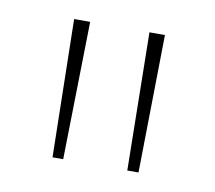

<svg xmlns="http://www.w3.org/2000/svg" viewBox="-43 -762 397 354"><g transform="rotate(10 155.5 -585.0)"><path d="M100 -714 95 -456H75L70 -714ZM240 -714 236 -456H215L211 -714Z"/></g></svg>

Font: Noto Sans Bengali SemiCondensed Thin
Style: Regular
Weight: 100
Width: 4
Designer: Joana Ranito - Universal Thirst; Jelle Bosma - Monotype Design Team
Foundry: Universal Thirst ehf.
Version: Version 3.000; ttfautohint (v1.8.4.7-5d5b)